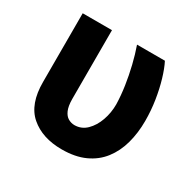

<svg xmlns="http://www.w3.org/2000/svg" viewBox="-127 -683 843 831"><g transform="rotate(30 294.5 -268.0)"><path d="M60.7 -545.9H207V-201.8Q207.2 -166.4 216.2 -146Q225.2 -125.6 239.9 -117.2Q254.6 -108.8 271.5 -108.6Q306.1 -108.8 331.2 -133.2Q356.2 -157.6 370 -196.3Q383.8 -235 383.6 -277.3Q382.5 -320.8 375.6 -367.1Q368.7 -413.5 357.6 -459.4Q346.5 -505.4 332.2 -545.9H471.5Q486.7 -516.1 499.5 -472.9Q512.3 -429.8 520.2 -379.4Q528.1 -329.1 528.1 -277.3Q528.1 -216.8 513.7 -164.6Q499.3 -112.3 468.9 -73.1Q438.6 -33.9 390.8 -12.1Q343 9.8 276.2 9.8Q178.8 9.8 119.5 -41.4Q60.3 -92.6 60.7 -203.1Z"/></g></svg>

Font: GitLab Sans
Style: Regular
Weight: 400
Designer: Rasmus Andersson
Foundry: Modifications by GitLab B.V., manufactured by rsms
Version: Version 4.000;git-c8fb6b7